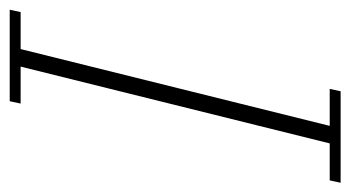

<svg xmlns="http://www.w3.org/2000/svg" viewBox="-194 -552 738 405"><g transform="rotate(90 175.5 -349.0)"><path d="M-2 -23H76L238 -675H160L165 -698H358L353 -675H275L113 -23H191L186 0H-7Z"/></g></svg>

Font: IBM Plex Serif ExtraLight
Style: Italic
Weight: 200
Italic angle: -14°
Designer: Mike Abbink, Paul van der Laan, Pieter van Rosmalen
Foundry: Bold Monday
Version: Version 2.5